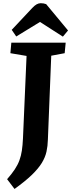

<svg xmlns="http://www.w3.org/2000/svg" viewBox="-20 -973 456 1229"><path d="M150 -615 46.5 -632.5 52.5 -700H400.5L394 -632.5L308 -616.5L286.5 -79Q285.5 -38 277.5 -2Q269.5 34 247.8 69.7Q226 105.5 184.3 146Q142.5 186.5 73 236.5L25.5 174Q55.5 140 74.5 111.2Q93.5 82.5 104.2 53.5Q115 24.5 120 -9.5Q125 -43.5 127 -86.5ZM415.5 -778 382.5 -738.5 236 -832.5 84 -739.5 55 -782 186.5 -922Q201.5 -938 214.5 -945.3Q227.5 -952.5 241 -952.5Q250 -952.5 258.8 -951Q267.5 -949.5 275.5 -946.5Z"/></svg>

Font: Literata
Style: Italic
Weight: 400
Italic angle: -2°
Designer: Latin by Veronika Burian and Jose Scaglione. Greek by Irene Vlachou. Cyrillic by Vera Evstafieva
Foundry: TypeTogether
Version: Version 3.103;gftools[0.9.29]